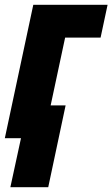

<svg xmlns="http://www.w3.org/2000/svg" viewBox="-33 -573 466 796"><path d="M54 0H-13L105 -553H413L384 -417H237L177 -136H239L167 203H10Z"/></svg>

Font: Noto Sans UI CondBlack
Style: Italic
Weight: 900
Width: 3
Italic angle: -12°
Designer: Monotype Design Team
Foundry: Monotype Imaging Inc.
Version: Version 1.001